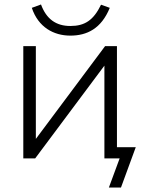

<svg xmlns="http://www.w3.org/2000/svg" viewBox="-20 -707 650 857"><path d="M84 0H137L446 -414V0H514L466 130H520L586 -50H502V-501H449L140 -87V-501H84ZM294 -548C368 -548 432 -579 470 -672L431 -686C397 -616 358 -591 294 -591C230 -591 187 -622 163 -687L122 -672C151 -585 220 -548 294 -548Z"/></svg>

Font: Poppy and Pepper Light
Style: Regular
Weight: 300
Designer: Thy Ha
Foundry: Thy Ha
Version: Version 0.001;Glyphs 3.2 (3227)